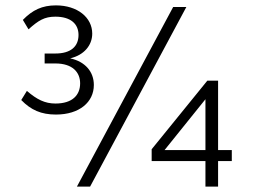

<svg xmlns="http://www.w3.org/2000/svg" viewBox="-20 -694 942 714"><path d="M188 -268C275 -268 329 -314 329 -378C329 -427 297 -465 241 -477C292 -489 323 -525 323 -569C323 -629 268 -674 188 -674C137 -674 101 -657 65 -620L86 -585C123 -618 145 -632 186 -632C243 -632 272 -605 272 -564C272 -521 243 -495 186 -495H146V-458H186C250 -458 278 -425 278 -384C278 -341 250 -309 186 -309C147 -309 117 -324 80 -356L59 -322C95 -285 133 -268 188 -268ZM315 0 673 -668H624L266 0ZM791 0V-95H842V-136H791V-394H751L544 -139V-95H744V0ZM744 -136H592L744 -325Z"/></svg>

Font: Gantari Light
Style: Regular
Weight: 300
Designer: Anugrah Pasau
Foundry: Lafontype
Version: Version 1.000